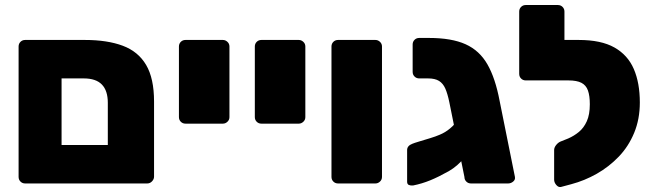

<svg xmlns="http://www.w3.org/2000/svg" viewBox="-20 -730 2600 764"><path d="M80 0Q69 0 61.5 -7.5Q54 -15 54 -26V-545Q54 -556 61.5 -563.5Q69 -571 80 -571H318Q407 -571 468.5 -548Q530 -525 561.5 -471.5Q593 -418 593 -326V-27Q593 -17 585 -8.5Q577 0 566 0ZM225 -153H409V-321Q409 -369 385.5 -393.5Q362 -418 313 -418H225Z M718 -238Q707 -238 699.5 -245.5Q692 -253 692 -264V-545Q692 -556 699.5 -563.5Q707 -571 718 -571H867Q877 -571 885 -563.5Q893 -556 893 -545V-264Q893 -253 885 -245.5Q877 -238 867 -238Z M1020 -238Q1009 -238 1001.5 -245.5Q994 -253 994 -264V-545Q994 -556 1001.5 -563.5Q1009 -571 1020 -571H1169Q1179 -571 1187 -563.5Q1195 -556 1195 -545V-264Q1195 -253 1187 -245.5Q1179 -238 1169 -238Z M1325 0Q1314 0 1306.5 -7.5Q1299 -15 1299 -26V-545Q1299 -556 1306.5 -563.5Q1314 -571 1325 -571H1474Q1484 -571 1492 -563.5Q1500 -556 1500 -545V-26Q1500 -15 1492 -7.5Q1484 0 1474 0Z M1854 0Q1843 0 1835.5 -7.5Q1828 -15 1828 -26L1768 -323Q1761 -357 1752 -377.5Q1743 -398 1727 -408Q1711 -418 1683 -418H1648Q1637 -418 1629.5 -425.5Q1622 -433 1622 -444V-553Q1622 -564 1629.5 -571.5Q1637 -579 1648 -579H1687Q1777 -579 1832.5 -554Q1888 -529 1919.5 -474Q1951 -419 1968 -329L2029 -26Q2031 -15 2022 -7.5Q2013 0 2002 0ZM1766 -49Q1725 -26 1692 -12.5Q1659 1 1624 8Q1614 9 1607 6Q1600 3 1600 -7V-133Q1600 -150 1621 -158Q1628 -161 1648 -167Q1668 -173 1691 -180Q1714 -187 1730 -194Q1752 -203 1771 -219Q1790 -235 1805 -256Q1820 -277 1829 -300L1887 -295Q1881 -228 1866.5 -181Q1852 -134 1827 -102Q1802 -70 1766 -49Z M2212 14Q2202 16 2193.5 6Q2185 -4 2185 -15V-133Q2185 -143 2193 -153Q2201 -163 2211 -167L2241 -179Q2264 -189 2283.5 -205Q2303 -221 2315 -247.5Q2327 -274 2327 -315Q2327 -349 2319.5 -370Q2312 -391 2293.5 -400.5Q2275 -410 2242 -410H2221Q2211 -410 2203 -417.5Q2195 -425 2195 -436V-547Q2195 -557 2203 -564Q2211 -571 2221 -571H2283Q2372 -571 2425 -541Q2478 -511 2502 -455.5Q2526 -400 2526 -322Q2526 -256 2503.5 -201.5Q2481 -147 2442 -106.5Q2403 -66 2354.5 -38.5Q2306 -11 2253 3ZM2262 -410H2072Q2061 -410 2053.5 -417.5Q2046 -425 2046 -436V-684Q2046 -695 2053.5 -702.5Q2061 -710 2072 -710H2200Q2211 -710 2218.5 -702.5Q2226 -695 2226 -684V-571H2263Z"/></svg>

Font: Rubik ExtraBold
Style: Regular
Weight: 800
Designer: Hubert and Fischer
Foundry: Hubert and Fischer
Version: Version 2.300;gftools[0.9.30]